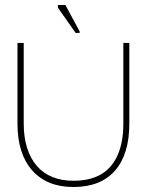

<svg xmlns="http://www.w3.org/2000/svg" viewBox="-20 -735 598 769"><path d="M274 14Q168 14 109 -52.5Q50 -119 50 -240V-563H75V-240Q75 -185 88.5 -142.5Q102 -100 127.5 -70.5Q153 -41 190 -26Q227 -11 274 -11Q341 -11 385 -37Q429 -63 451.5 -114.5Q474 -166 474 -240V-563H498V-240Q498 -117 440.5 -51.5Q383 14 274 14ZM283 -603 212 -704V-715H242L299 -609V-603Z"/></svg>

Font: Darker Grotesque Light
Style: Regular
Weight: 300
Designer: Gabriel Lam
Foundry: TypeRant
Version: Version 1.000;gftools[0.9.28]